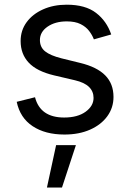

<svg xmlns="http://www.w3.org/2000/svg" viewBox="-20 -573 563 834"><path d="M463.1 -423.3 387.8 -402Q380.7 -420.8 367 -438.7Q353.3 -456.7 329.9 -468.4Q306.5 -480.1 269.9 -480.1Q219.8 -480.1 186.6 -457.2Q153.4 -434.3 153.4 -399.1Q153.4 -367.9 176.1 -349.8Q198.9 -331.7 247.2 -319.6L328.1 -299.7Q401.3 -282 437.1 -245.6Q473 -209.2 473 -152Q473 -105.1 446.2 -68.2Q419.4 -31.2 371.4 -9.9Q323.5 11.4 259.9 11.4Q176.5 11.4 121.8 -24.9Q67.1 -61.1 52.6 -130.7L132.1 -150.6Q143.5 -106.5 175.2 -84.5Q207 -62.5 258.5 -62.5Q317.1 -62.5 351.7 -87.5Q386.4 -112.6 386.4 -147.7Q386.4 -176.1 366.5 -195.5Q346.6 -214.8 305.4 -224.4L214.5 -245.7Q139.6 -263.5 104.6 -301Q69.6 -338.4 69.6 -394.9Q69.6 -441.1 95.7 -476.6Q121.8 -512.1 167.1 -532.3Q212.4 -552.6 269.9 -552.6Q350.9 -552.6 397.2 -517Q443.5 -481.5 463.1 -423.3ZM183.9 241.5 223.7 57.5H309.7L249.3 241.5Z"/></svg>

Font: InterMG
Style: Regular
Weight: 400
Designer: Rasmus Andersson
Foundry: rsms
Version: Version 3.019;December 26, 2023;FontCreator 15.0.0.2955 64-b